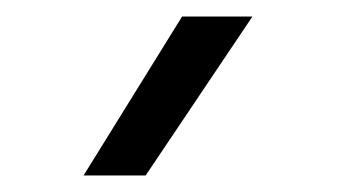

<svg xmlns="http://www.w3.org/2000/svg" viewBox="-20 -732 410 232"><path d="M200 -712H285L156 -520H81Z"/></svg>

Font: Madhuban Medium
Style: Regular
Weight: 500
Designer: jaikishan Patel
Foundry: MagicType
Version: Version 1.000